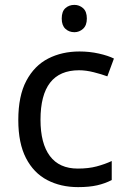

<svg xmlns="http://www.w3.org/2000/svg" viewBox="-20 -757 520 787"><path d="M300 10Q229 10 173.5 -19Q118 -48 86.5 -109Q55 -170 55 -265Q55 -364 88 -426Q121 -488 177.5 -517Q234 -546 306 -546Q347 -546 385 -537.5Q423 -529 447 -517L420 -444Q396 -453 364 -461Q332 -469 304 -469Q146 -469 146 -266Q146 -169 184.5 -117.5Q223 -66 299 -66Q343 -66 376.5 -75Q410 -84 438 -97V-19Q411 -5 378.5 2.5Q346 10 300 10ZM285 -737Q305 -737 320.5 -723.5Q336 -710 336 -681Q336 -653 320.5 -639Q305 -625 285 -625Q263 -625 248 -639Q233 -653 233 -681Q233 -710 248 -723.5Q263 -737 285 -737Z"/></svg>

Font: Noto Sans Thai Looped
Style: Regular
Weight: 400
Designer: Sasikarn Vongin, Ben Mitchell
Foundry: The Fontpad Ltd
Version: Version 1.001; ttfautohint (v1.8.4.7-5d5b)